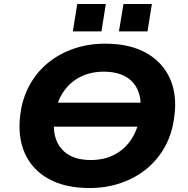

<svg xmlns="http://www.w3.org/2000/svg" viewBox="-20 -936 947 967"><path d="M168 -298 187 -419H771L752 -298ZM431 11Q309 11 226 -34.5Q143 -80 105.5 -163Q68 -246 82 -357Q92 -440 128.5 -506.5Q165 -573 222 -619.5Q279 -666 352 -691Q425 -716 510 -716Q632 -716 714.5 -670.5Q797 -625 835 -542.5Q873 -460 858 -350Q848 -265 811.5 -198.5Q775 -132 718 -85.5Q661 -39 588 -14Q515 11 431 11ZM437 -130Q506 -130 559 -158.5Q612 -187 644.5 -239Q677 -291 686 -362Q699 -464 650.5 -519.5Q602 -575 503 -575Q434 -575 381 -547Q328 -519 295.5 -467.5Q263 -416 254 -344Q241 -242 290 -186Q339 -130 437 -130ZM579 -778 602 -916H745L723 -778ZM347 -778 369 -916H513L491 -778Z"/></svg>

Font: Nunito Sans 10pt SemiExpanded ExtraBold
Style: Italic
Weight: 800
Width: 6
Italic angle: -9°
Designer: Vernon Adams
Foundry: Vernon Adams
Version: Version 3.101;gftools[0.9.27]